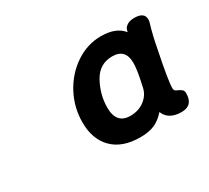

<svg xmlns="http://www.w3.org/2000/svg" viewBox="-67 -830 506 465"><g transform="rotate(-30 185.5 -597.0)"><path d="M354 -630Q338 -552 338 -532Q338 -526 340.5 -524Q343 -522 350 -519Q352 -518 355 -516Q358 -514 359.5 -511.5Q361 -509 361 -504Q361 -470 329 -470Q299 -470 286 -489L282 -497Q268 -481 252 -474Q236 -467 212 -467Q162 -467 135 -494Q108 -521 108 -568Q108 -610 127.5 -646.5Q147 -683 180 -705Q213 -727 251 -727Q293 -727 312 -703L314 -710Q316 -716 323.5 -720.5Q331 -725 343 -725Q371 -725 371 -705Q371 -700 370 -697Q361 -668 354 -630ZM277 -568Q279 -577 282 -591.5Q285 -606 286 -617Q287 -622 287 -632Q287 -671 250 -671Q214 -671 196 -638Q178 -605 178 -569Q178 -524 217 -524Q240 -524 256.5 -536.5Q273 -549 277 -568Z"/></g></svg>

Font: Mali SemiBold
Style: Italic
Weight: 600
Italic angle: -10°
Version: Version 1.000; ttfautohint (v1.6)